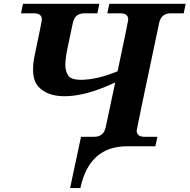

<svg xmlns="http://www.w3.org/2000/svg" viewBox="-20 -752 975 987"><path d="M393.1 214.8H340.3L396.5 -48.8H463.9Q512.7 -48.8 523.4 -97.7L572.3 -328.1Q421.9 -257.3 311.5 -257.3Q222.7 -257.3 178.2 -305.7Q149.9 -335.9 149.9 -395Q149.9 -429.2 159.2 -472.2Q195.3 -644 195.3 -650.9Q195.3 -683.6 155.3 -683.6H87.9L98.1 -732.4H490.7L480.5 -683.6H414.1Q365.2 -683.6 354.5 -634.8L327.1 -504.9Q315.9 -451.7 315.9 -417.5Q315.9 -387.7 330.1 -364.7Q344.2 -341.8 397 -341.8Q478 -341.8 584.5 -385.7Q639.2 -644 639.2 -650.9Q639.2 -683.6 599.1 -683.6H531.7L542 -732.4H934.6L924.3 -683.6H857.9Q809.1 -683.6 798.3 -634.8Q682.6 -88.4 682.6 -81.5Q682.6 -48.8 722.7 -48.8H789.1L778.8 0H632.8Q439 0 393.1 214.8Z"/></svg>

Font: Munson
Style: Bold Italic
Weight: 700
Italic angle: -12°
Designer: Paul James MIller
Foundry: High-Logic / Made with FontCreator
Version: Version 2.10;May 5, 2019;FontCreator 11.5.0.2430 64-bit